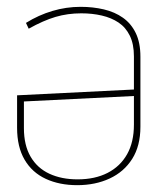

<svg xmlns="http://www.w3.org/2000/svg" viewBox="-20 -530 460 562"><path d="M372 -365V-268L30 -251V-156Q30 -100 52 -62.5Q74 -25 114 -6.5Q154 12 206 12Q259 12 301 -7.5Q343 -27 367 -65Q391 -103 391 -159V-364Q391 -405 377.5 -433Q364 -461 340 -478Q316 -495 284 -502.5Q252 -510 216 -510Q174 -510 133.5 -498Q93 -486 56 -463L64 -446Q107 -470 142.5 -480.5Q178 -491 218 -491Q250 -491 278 -484.5Q306 -478 327 -464Q348 -450 360 -425.5Q372 -401 372 -365ZM50 -155V-233L372 -249V-165Q372 -114 352 -78.5Q332 -43 295 -24Q258 -5 207 -5Q160 -5 124.5 -21.5Q89 -38 69.5 -71.5Q50 -105 50 -155Z"/></svg>

Font: Advent Pro Thin
Style: Regular
Weight: 250
Version: Version 3.000